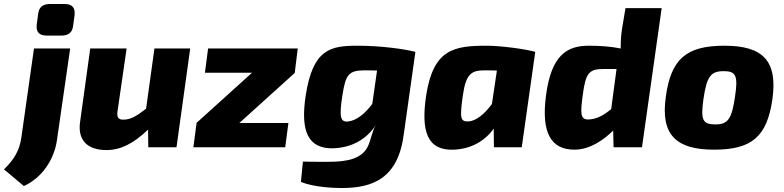

<svg xmlns="http://www.w3.org/2000/svg" viewBox="-86 -741 3945 966"><path d="M238 -721H167C129 -721 110 -705 106 -671L99 -619C94 -580 111 -562 150 -562H222C259 -562 278 -577 282 -612L289 -664C294 -702 277 -721 238 -721ZM267 -497H85L21 -46C12 13 -12 59 -66 111L34 195C127 153 188 59 201 -39Z M691 -497 649 -194C599 -155 570 -139 534 -139C512 -139 501 -148 505 -179L551 -497H368L317 -128C304 -39 350 14 450 14C520 14 585 -18 659 -89L660 0H802L871 -497Z M1397 -375 1412 -497H961L945 -375H1182L902 -122H903L887 0H1349L1365 -122H1118L1398 -375Z M1713 -511C1577 -511 1488 -495 1452 -260C1425 -83 1462 10 1594 5C1685 1 1759 -41 1805 -112C1784 -77 1782 -39 1764 -3C1735 56 1664 73 1571 73C1494 73 1470 73 1438 72L1428 174C1493 202 1599 205 1633 205C1790 205 1918 157 1946 -69L2004 -480C1951 -494 1832 -511 1713 -511ZM1667 -130C1627 -125 1619 -150 1637 -263C1653 -364 1667 -387 1748 -387C1769 -387 1790 -387 1811 -386L1787 -218C1749 -168 1708 -135 1667 -130Z M2363 -511C2198 -511 2094 -494 2058 -260C2031 -79 2064 19 2200 12C2286 7 2353 -31 2398 -94L2399 0H2539L2607 -480C2560 -494 2434 -511 2363 -511ZM2271 -130C2229 -128 2227 -149 2243 -263C2259 -374 2289 -387 2354 -387C2374 -387 2394 -387 2414 -386L2389 -218C2353 -168 2309 -132 2271 -130Z M3061 -700 3044 -599C3038 -562 3037 -529 3037 -497C2989 -507 2933 -511 2877 -511C2770 -511 2688 -468 2661 -260C2636 -70 2688 12 2804 12C2884 12 2953 -39 2999 -84L3001 0H3144L3243 -700ZM2846 -263C2861 -378 2879 -394 2955 -394H3016L2989 -192C2952 -162 2918 -142 2877 -140C2832 -137 2834 -173 2846 -263Z M3559 -511C3366 -511 3290 -444 3264 -255C3236 -60 3318 12 3507 12C3697 12 3773 -54 3800 -241C3828 -437 3750 -511 3559 -511ZM3556 -383C3617 -383 3628 -359 3612 -255C3596 -142 3576 -115 3513 -115C3448 -115 3439 -139 3453 -241C3470 -358 3490 -383 3556 -383Z"/></svg>

Font: Exo 2 Extra Bold
Style: Italic
Weight: 800
Italic angle: -8°
Designer: Natanael Gama
Version: Version 1.001;PS 001.001;hotconv 1.0.88;makeotf.lib2.5.64775